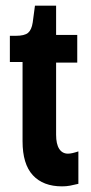

<svg xmlns="http://www.w3.org/2000/svg" viewBox="-20 -652 321 681"><path d="M200 9Q133 9 96.5 -30.5Q60 -70 60 -151V-432H15V-525H36Q67 -525 79.5 -535.5Q92 -546 96 -572L104 -632H179V-528H254V-430H179V-174Q179 -141 190 -124Q201 -107 221 -107Q228 -107 237 -109Q246 -111 258 -115V0Q242 4 228.5 6.5Q215 9 200 9Z"/></svg>

Font: Bricolage Grotesque 36pt Condensed SemiBold
Style: Regular
Weight: 600
Width: 3
Designer: Mathieu Triay
Foundry: Atelier Triay
Version: Version 1.001;gftools[0.9.33.dev8+g029e19f]